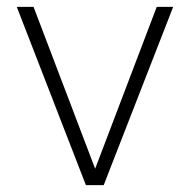

<svg xmlns="http://www.w3.org/2000/svg" viewBox="-20 -541 555 561"><path d="M231 0 29 -521H78L258 -48L438 -521H486L283 0Z"/></svg>

Font: DM Sans 10pt ExtraLight
Style: Regular
Weight: 250
Version: Version 4.004;gftools[0.9.30]